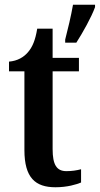

<svg xmlns="http://www.w3.org/2000/svg" viewBox="-20 -780 421 810"><path d="M255 -613V-600H302C329 -642 366 -708 381 -750V-760H288C280 -714 266 -655 255 -613ZM214 10C264 10 303 -2 322 -10V-66C303 -61 283 -58 260 -58C219 -58 202 -85 202 -151V-479H313V-536H202V-659H137C129 -609 116 -581 99 -561C81 -539 54 -523 18 -520V-479H83V-147C83 -30 129 10 214 10Z"/></svg>

Font: Noto Serif Devanagari Condensed SemiBold
Style: Regular
Weight: 600
Width: 3
Designer: Universal Thirst, Indian Type Foundry and the Monotype Design Team
Foundry: Monotype Imaging Inc.
Version: Version 2.004